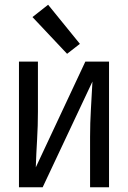

<svg xmlns="http://www.w3.org/2000/svg" viewBox="-20 -790 540 810"><path d="M60 0H160L370 -446Q367 -387 363.5 -329Q360 -271 360 -212V0H440V-530H340L131 -84Q133 -143 136.5 -201.5Q140 -260 140 -318V-530H60ZM263 -563 317 -605 183 -770 117 -718Z"/></svg>

Font: Iosevka SS09
Style: Regular
Weight: 400
Monospace: yes
Designer: Belleve Invis
Foundry: Belleve Invis
Version: Version 5.2.1; ttfautohint (v1.8.3)